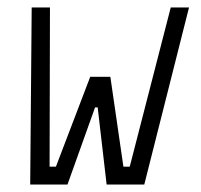

<svg xmlns="http://www.w3.org/2000/svg" viewBox="-20 -495 540 515"><path d="M438 -475H487L367 0H266L242 -207H235L161 0H61L65 -475H114L113 -48H130L222 -289H276L311 -48H328Z"/></svg>

Font: Lekton
Style: Italic
Weight: 400
Italic angle: -9.3°
Designer: Paolo Mazzetti, Luciano Perondi, Raffaele Flato, Elena Papassissa, Emilio Macchia, Michela Povoleri, Tobias Seemiller, R
Version: Version 3.000